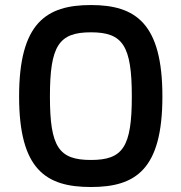

<svg xmlns="http://www.w3.org/2000/svg" viewBox="-20 -731 724 766"><path d="M342.8 15.1C521 15.1 627.9 -54.2 627.9 -346.2C627.9 -638.2 521 -710.9 342.8 -710.9C164.1 -710.9 56.2 -639.2 56.2 -346.2C56.2 -53.2 164.1 15.1 342.8 15.1ZM342.8 -92.8C214.8 -92.8 179.2 -144 179.2 -346.2C179.2 -548.8 214.8 -602.1 342.8 -602.1C470.2 -602.1 505.9 -548.8 505.9 -346.2C505.9 -144 470.2 -92.8 342.8 -92.8Z"/></svg>

Font: Doppio One
Style: Regular
Weight: 400
Designer: Szymon Celej
Foundry: Sorkin Type Co
Version: Version 1.002